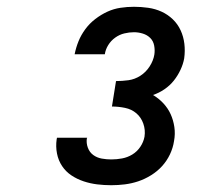

<svg xmlns="http://www.w3.org/2000/svg" viewBox="-20 -863 640 566"><path d="M308 -317Q287 -317 266.5 -319.5Q246 -322 226.5 -328.5Q207 -335 190.5 -346Q174 -357 163 -373.5Q152 -390 148 -410.5Q144 -431 147 -452Q147 -453 147.5 -454.5Q148 -456 148 -457H237Q237 -456 236.5 -455.5Q236 -455 236 -455Q234 -441 239 -427.5Q244 -414 255 -406Q266 -398 280 -395.5Q294 -393 308 -393Q324 -393 340 -396Q356 -399 370 -407.5Q384 -416 393.5 -430Q403 -444 406 -460Q409 -480 402.5 -498.5Q396 -517 382 -529Q368 -541 348.5 -545Q329 -549 310 -549L322 -624Q340 -624 358.5 -626.5Q377 -629 393.5 -639.5Q410 -650 421 -667Q432 -684 435 -702Q437 -715 434.5 -728.5Q432 -742 423 -751Q414 -760 401 -764Q388 -768 375 -768Q361 -768 346.5 -764.5Q332 -761 319.5 -752Q307 -743 299 -730Q291 -717 289 -703H200Q204 -723 211.5 -741.5Q219 -760 231.5 -777Q244 -794 261 -807Q278 -820 296.5 -828.5Q315 -837 335 -840Q355 -843 375 -843Q396 -843 417 -840Q438 -837 456.5 -828.5Q475 -820 489.5 -806Q504 -792 512.5 -773.5Q521 -755 523.5 -734Q526 -713 523 -691Q520 -674 512 -657Q504 -640 492.5 -625.5Q481 -611 465 -600Q449 -589 431 -583Q448 -573 461.5 -558.5Q475 -544 483 -526.5Q491 -509 494 -488.5Q497 -468 493 -447Q490 -427 481 -408Q472 -389 458 -373.5Q444 -358 425.5 -346.5Q407 -335 387.5 -328.5Q368 -322 348 -319.5Q328 -317 308 -317Z"/></svg>

Font: Iosevka Slab Extended
Style: Bold Italic
Weight: 700
Width: 7
Italic angle: -9°
Monospace: yes
Designer: Belleve Invis
Foundry: Belleve Invis
Version: Version 11.1.0; ttfautohint (v1.8.3)